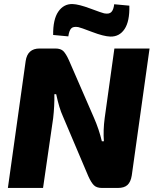

<svg xmlns="http://www.w3.org/2000/svg" viewBox="-20 -930 764 950"><path d="M318 -750 243 -757Q242 -834 268.5 -872.5Q295 -911 339 -910Q370 -909 427.5 -887.5Q485 -866 495 -864Q520 -859 531 -870.5Q542 -882 545 -909L620 -902Q622 -825 596.5 -786.5Q571 -748 526 -749Q493 -750 435.5 -772Q378 -794 367 -796Q342 -800 332 -789Q322 -778 318 -750ZM720 -690 632 -62Q627 -30 611 -15Q595 0 563 0H485Q458 0 444.5 -13.5Q431 -27 417 -58L291 -355Q273 -394 258 -464H249Q250 -406 243 -345L193 0H19L107 -628Q116 -690 176 -690H254Q281 -690 294 -676.5Q307 -663 321 -632L445 -347Q470 -290 484 -231H494Q490 -286 498 -346L546 -690Z"/></svg>

Font: Ezarion Extra Bold
Style: Italic
Weight: 800
Italic angle: -8°
Designer: Natanael Gama
Version: Version 1.001;PS 001.001;hotconv 1.0.70;makeotf.lib2.5.58329